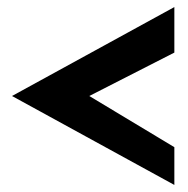

<svg xmlns="http://www.w3.org/2000/svg" viewBox="-20 -554 534 544"><path d="M14 -282 474 -30V-137L233 -282L474 -405V-534Z"/></svg>

Font: Charger Sport
Style: UltNrw
Weight: 1000
Designer: Jasper
Foundry: Cannot Into Space Fonts
Version: Version 1.1